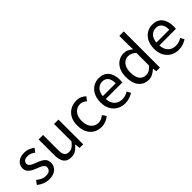

<svg xmlns="http://www.w3.org/2000/svg" viewBox="151 -1685 2672 2672"><g transform="rotate(-45 1487.5 -349.0)"><path d="M209.5 12.2Q158.2 12.2 111.1 -7.3Q64 -26.9 29.3 -55.7L71.8 -112.8Q103.5 -87.4 136.5 -71.3Q169.4 -55.2 212.4 -55.2Q259.8 -55.2 282.7 -76.2Q305.7 -97.2 305.7 -127.4Q305.7 -152.3 289.3 -168.7Q272.9 -185.1 247.6 -196.8Q222.2 -208.5 195.3 -218.3Q161.6 -231 128.4 -248.3Q95.2 -265.6 73.2 -292.5Q51.3 -319.3 51.3 -360.4Q51.3 -419.9 96.2 -459.5Q141.1 -499 220.7 -499Q266.6 -499 305.7 -483.2Q344.7 -467.3 373.5 -444.3L332 -390.1Q307.1 -408.7 281 -420.2Q254.9 -431.6 221.2 -431.6Q176.8 -431.6 155.8 -413.1Q134.8 -394.5 134.8 -367.2Q134.8 -344.7 150.1 -329.3Q165.5 -314 189.9 -302.7Q214.4 -291.5 241.7 -281.2Q276.4 -268.6 310.5 -251.7Q344.7 -234.9 366.9 -206.8Q389.2 -178.7 389.2 -132.3Q389.2 -73.2 343 -30.5Q296.9 12.2 209.5 12.2Z M644.5 12.2Q564.9 12.2 530 -36.4Q495.1 -85 495.1 -177.7V-486.8H582.5V-189.5Q582.5 -122.1 602.5 -92.5Q622.6 -63 671.9 -63Q710.9 -63 738.3 -82.3Q765.6 -101.6 799.3 -143.1V-486.8H885.7V0H814.5L807.1 -75.7H804.2Q770.5 -36.1 733.6 -12Q696.8 12.2 644.5 12.2Z M1239.7 12.2Q1174.8 12.2 1123.3 -17.3Q1071.8 -46.9 1041.7 -103.8Q1011.7 -160.6 1011.7 -243.7Q1011.7 -328.1 1043.9 -384.8Q1076.2 -441.4 1129.6 -470.2Q1183.1 -499 1246.1 -499Q1293.9 -499 1329.6 -482.4Q1365.2 -465.8 1389.6 -441.9L1346.7 -386.2Q1325.7 -404.8 1301.8 -416Q1277.8 -427.2 1250 -427.2Q1206.5 -427.2 1172.9 -405Q1139.2 -382.8 1119.9 -341.8Q1100.6 -300.8 1100.6 -243.7Q1100.6 -159.2 1141.1 -109.6Q1181.6 -60.1 1247.6 -60.1Q1281.2 -60.1 1308.8 -72.5Q1336.4 -85 1357.9 -104L1396 -47.4Q1362.8 -18.6 1323 -3.2Q1283.2 12.2 1239.7 12.2Z M1702.1 12.2Q1637.2 12.2 1584 -17.8Q1530.8 -47.9 1499.3 -104.7Q1467.8 -161.6 1467.8 -243.2Q1467.8 -324.7 1498.3 -381.8Q1528.8 -439 1578.6 -469Q1628.4 -499 1687 -499Q1784.7 -499 1833.7 -437.7Q1882.8 -376.5 1882.8 -270Q1882.8 -256.8 1881.8 -244.9Q1880.9 -232.9 1879.4 -223.6H1553.7Q1558.1 -145 1601.6 -101.1Q1645 -57.1 1713.4 -57.1Q1747.1 -57.1 1776.4 -65.9Q1805.7 -74.7 1832.5 -92.3L1862.8 -36.1Q1831.1 -15.6 1791.3 -1.7Q1751.5 12.2 1702.1 12.2ZM1552.7 -280.8H1806.6Q1806.6 -355 1776.9 -392.8Q1747.1 -430.7 1689 -430.7Q1636.7 -430.7 1598.1 -392.3Q1559.6 -354 1552.7 -280.8Z M2168 12.2Q2077.1 12.2 2022 -53.2Q1966.8 -118.7 1966.8 -243.2Q1966.8 -324.7 1995.8 -381.8Q2024.9 -439 2072.8 -469Q2120.6 -499 2177.2 -499Q2219.7 -499 2250.2 -484.1Q2280.8 -469.2 2313 -442.9L2308.6 -525.9V-711.4H2396V0H2324.2L2316.9 -56.6H2314Q2285.6 -28.8 2248 -8.3Q2210.4 12.2 2168 12.2ZM2187.5 -61Q2220.7 -61 2250 -77.1Q2279.3 -93.3 2308.6 -126V-376.5Q2278.8 -403.8 2250.5 -415Q2222.2 -426.3 2192.9 -426.3Q2153.8 -426.3 2122.8 -404.3Q2091.8 -382.3 2074 -341.6Q2056.2 -300.8 2056.2 -244.1Q2056.2 -156.2 2089.6 -108.6Q2123 -61 2187.5 -61Z M2756.3 12.2Q2691.4 12.2 2638.2 -17.8Q2585 -47.9 2553.5 -104.7Q2522 -161.6 2522 -243.2Q2522 -324.7 2552.5 -381.8Q2583 -439 2632.8 -469Q2682.6 -499 2741.2 -499Q2838.9 -499 2887.9 -437.7Q2937 -376.5 2937 -270Q2937 -256.8 2936 -244.9Q2935.1 -232.9 2933.6 -223.6H2607.9Q2612.3 -145 2655.8 -101.1Q2699.2 -57.1 2767.6 -57.1Q2801.3 -57.1 2830.6 -65.9Q2859.9 -74.7 2886.7 -92.3L2917 -36.1Q2885.3 -15.6 2845.5 -1.7Q2805.7 12.2 2756.3 12.2ZM2606.9 -280.8H2860.8Q2860.8 -355 2831.1 -392.8Q2801.3 -430.7 2743.2 -430.7Q2690.9 -430.7 2652.3 -392.3Q2613.8 -354 2606.9 -280.8Z"/></g></svg>

Font: Varta Medium
Style: Regular
Weight: 500
Designer: Joana Correia, Viktoriya Grabowska, Eben Sorkin
Foundry: Sorkin Type Co.
Version: Version 1.004